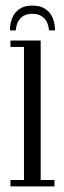

<svg xmlns="http://www.w3.org/2000/svg" viewBox="-20 -669 230 689"><path d="M17.5 0V-23H66V-500.5H17.5V-523.5H126V-23H175.5V0ZM96 -649Q124.5 -649 142.5 -637Q160.5 -625 169 -604.8Q177.5 -584.5 177.5 -560H156Q153.5 -588.5 138 -604Q122.5 -619.5 96 -619.5Q70 -619.5 54.5 -604.2Q39 -589 36.5 -560H15.5Q15.5 -584.5 24 -604.8Q32.5 -625 50.2 -637Q68 -649 96 -649Z"/></svg>

Font: Imbue 48pt Light
Style: Regular
Weight: 300
Designer: Tyler Finck
Foundry: Etcetera Type Company
Version: Version 1.102